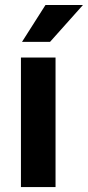

<svg xmlns="http://www.w3.org/2000/svg" viewBox="-20 -763 358 783"><path d="M206.5 -528.3V0H65.4V-528.3ZM69.8 -592.3 165.5 -742.7H318.4L184.1 -592.3Z"/></svg>

Font: Vazirmatn UI
Style: Bold
Weight: 700
Designer: Saber Rastikerdar
Foundry: Saber Rastikerdar
Version: Version 33.003